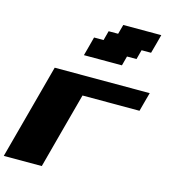

<svg xmlns="http://www.w3.org/2000/svg" viewBox="-140 -1110 1073 1220"><g transform="rotate(15 396.0 -500.0)"><path d="M0 0H250Q272 -83 316.7 -250Q361.3 -417 383.8 -500H758.8Q764.2 -520.5 775.4 -562.3Q786.6 -604 792.5 -625H167.5Q139.6 -520.5 83.7 -312.3Q27.8 -104 0 0ZM326.2 -750H576.2L592.8 -812.5H655.3L671.9 -875H734.4Q740.2 -895.5 751.5 -937.3Q762.7 -979 768.1 -1000H518.1L501 -937.5H438.5L421.9 -875H359.4Q354 -854 343 -812.5Q332 -771 326.2 -750Z"/></g></svg>

Font: Faithful 32x
Style: BoldOblique
Weight: 400
Foundry: Faithful Resource Pack
Version: Version 1.0; January 27, 2023